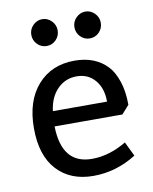

<svg xmlns="http://www.w3.org/2000/svg" viewBox="-78 -718 629 789"><g transform="rotate(-10 236.5 -323.5)"><path d="M255 -58Q327 -58 399 -101L428 -41Q344 12 248.5 12Q153 12 97 -48.5Q41 -109 41 -223Q41 -337 99 -402.5Q157 -468 253 -468Q340 -468 390 -414Q411 -392 425.5 -350Q440 -308 440 -251L409 -216H126Q129 -58 255 -58ZM130 -279H356Q356 -335 327 -369Q298 -403 250.5 -403Q203 -403 170 -369.5Q137 -336 130 -279ZM191 -563.5Q175 -547 152 -547Q129 -547 113 -563.5Q97 -580 97 -603Q97 -626 113.5 -642.5Q130 -659 152 -659Q174 -659 190.5 -642.5Q207 -626 207 -603Q207 -580 191 -563.5ZM371 -563.5Q355 -547 332 -547Q309 -547 293 -563.5Q277 -580 277 -603Q277 -626 293.5 -642.5Q310 -659 332 -659Q354 -659 370.5 -642.5Q387 -626 387 -603Q387 -580 371 -563.5Z"/></g></svg>

Font: Average Sans
Style: Regular
Weight: 400
Designer: Eduardo Rodriguez Tunni
Foundry: Eduardo Rodriguez Tunni
Version: Version 1.002